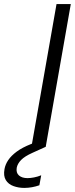

<svg xmlns="http://www.w3.org/2000/svg" viewBox="-120 -720 367 941"><path d="M34 0 157 -700H227L104 0ZM-1 201Q-29 201 -54 192Q-79 183 -91.5 162.5Q-104 142 -98 109Q-94 86 -79.5 64.5Q-65 43 -38 23Q-11 3 32 -14L91 -38L103 0L39 29Q1 46 -16.5 64Q-34 82 -38 102Q-42 127 -27 140Q-12 153 15 153Q29 153 47 149.5Q65 146 82 139L73 188Q56 194 37 197.5Q18 201 -1 201Z"/></svg>

Font: DM Sans 17pt Light
Style: Italic
Weight: 300
Italic angle: -10°
Version: Version 4.004;gftools[0.9.30]